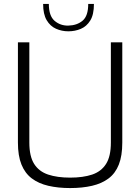

<svg xmlns="http://www.w3.org/2000/svg" viewBox="-20 -949 713 975"><path d="M336 6Q275 6 225.5 -5.5Q176 -17 141.5 -43Q107 -69 89 -113.5Q71 -158 71 -225V-734H129V-225Q129 -155 153.5 -116.5Q178 -78 224.5 -62.5Q271 -47 336 -47Q402 -47 448 -62.5Q494 -78 518.5 -116.5Q543 -155 543 -225V-734H601V-225Q601 -158 583.5 -113.5Q566 -69 531.5 -43Q497 -17 447.5 -5.5Q398 6 336 6ZM327 -790Q294 -790 264.5 -803Q235 -816 217 -846.5Q199 -877 199 -929H228Q228 -868 257.5 -843Q287 -818 327 -819Q371 -820 399.5 -844Q428 -868 428 -929H457Q457 -875 438.5 -845Q420 -815 390.5 -802.5Q361 -790 327 -790Z"/></svg>

Font: Exo Thin Light
Style: Regular
Weight: 300
Version: Version 2.000